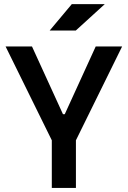

<svg xmlns="http://www.w3.org/2000/svg" viewBox="-20 -921 626 941"><path d="M233.9 0H352.1V-233.4L578.6 -693.4H449.2L297.4 -361.3H288.6L136.7 -693.4H7.3L233.9 -233.4ZM223.6 -771.5H351.6L493.7 -900.9H332Z"/></svg>

Font: Cascadia Code PL SemiBold
Style: Regular
Weight: 600
Monospace: yes
Designer: Aaron Bell
Foundry: Saja Typeworks
Version: Version 2404.023